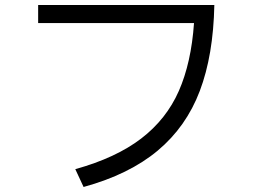

<svg xmlns="http://www.w3.org/2000/svg" viewBox="-20 -735 1040 765"><path d="M132 -715H834Q830 -515 776 -372.5Q722 -230 608.5 -135Q495 -40 313 10L280 -61Q442 -106 542.5 -183Q643 -260 692.5 -372.5Q742 -485 753 -643H132Z"/></svg>

Font: IBM Plex Sans JP
Style: Regular
Weight: 400
Designer: Mike Abbink; Paul van der Laan; Pieter van Rosmalen; Wujin Sim; Yejin Wi; Jinhee Kim; Boomi Park; Yona Kim; Kichan Ma
Foundry: Sandoll Inc.
Version: Version 1.000